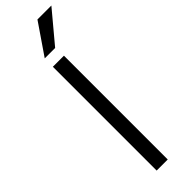

<svg xmlns="http://www.w3.org/2000/svg" viewBox="-325 -979 981 981"><g transform="rotate(-45 165.5 -488.5)"><path d="M331.1 -976.6 191.4 -809.6H116.2L230.5 -976.6ZM115.2 0V-750H195.3V0Z"/></g></svg>

Font: Gen Shin Gothic Normal
Style: Regular
Weight: 300
Designer: [Source Han Sans]
Ryoko NISHIZUKA  (kana & ideographs); Paul D. Hunt (Latin, Greek & Cyrillic); Wenlong ZHANG  (bopomofo
Version: Version 1.002.20150607